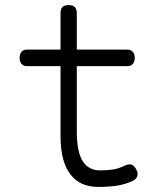

<svg xmlns="http://www.w3.org/2000/svg" viewBox="-20 -725 640 755"><path d="M481 -530Q495 -530 502.5 -521Q510 -512 510 -497.5Q510 -483 502.5 -474Q495 -465 481 -465H282V-209Q282 -128 305 -91.5Q328 -55 374 -55Q401 -55 424 -58.5Q447 -62 471 -74Q486 -81 497 -77.5Q508 -74 515 -60Q524 -45 520 -33Q516 -21 503 -14Q472 0 440.5 5Q409 10 365 10Q333 10 306 -1Q279 -12 259 -36.5Q239 -61 228.5 -99Q218 -137 218 -191V-465H86Q72 -465 64.5 -474Q57 -483 57 -497.5Q57 -512 64.5 -521Q72 -530 86 -530H218V-673Q218 -689 225.5 -697Q233 -705 250 -705Q267 -705 274.5 -697Q282 -689 282 -673V-530Z"/></svg>

Font: Maple Mono NL ExtraLight
Style: Regular
Weight: 275
Monospace: yes
Designer: subframe7536
Version: Version 7.000